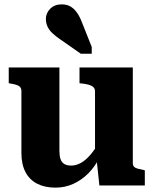

<svg xmlns="http://www.w3.org/2000/svg" viewBox="-20 -849 707 879"><path d="M252 -540V-158Q252 -136 257 -121Q262 -106 274 -98.5Q286 -91 306 -91Q328 -91 350 -103Q372 -115 394 -140.5Q416 -166 438 -206L437 -130Q415 -86 384 -55Q353 -24 315 -7Q277 10 234 10Q185 10 150 -8Q115 -26 96.5 -61.5Q78 -97 78 -149V-432Q78 -448 67 -455Q56 -462 31 -466L20 -468V-540ZM588 -540V-102Q588 -92 593.5 -86Q599 -80 610 -77Q621 -74 637 -71L643 -69V0H435L422 -121L415 -129V-431Q415 -448 400 -455.5Q385 -463 361 -466L344 -468V-540ZM355 -747 400 -634V-603H350L254 -670Q235 -683 220 -697Q205 -711 197.5 -727.5Q190 -744 190 -762Q190 -789 210 -809Q230 -829 262 -829Q287 -829 304 -818.5Q321 -808 333.5 -789.5Q346 -771 355 -747Z"/></svg>

Font: Roboto Serif SemiCondensed
Style: Bold
Weight: 700
Width: 4
Designer: Greg Gazdowicz
Foundry: Commercial Type
Version: Version 1.007